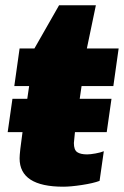

<svg xmlns="http://www.w3.org/2000/svg" viewBox="-20 -694 468 725"><path d="M288 -369 281 -321H401L383 -195H263L259 -154Q259 -128 271.5 -119.5Q284 -111 309 -111Q321 -111 340.5 -114.5Q360 -118 372 -123L356 -11Q332 -2 289.5 4.5Q247 11 219 11Q54 11 54 -96Q54 -118 65 -195H9L27 -321H83L90 -369H34L54 -511H110L203 -674H342L308 -511H428L408 -369Z"/></svg>

Font: Chivo Black Italic
Style: Regular
Weight: 900
Italic angle: -8.05°
Designer: Hector Gatti
Foundry: Omnibus-Type
Version: Version 1.007